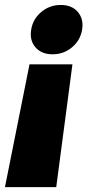

<svg xmlns="http://www.w3.org/2000/svg" viewBox="-40 -561 379 775"><path d="M-20 194.3 79.1 -301.3H252.4L187 194.3ZM172.4 -341.8Q127.9 -341.8 103.3 -369.9Q78.6 -397.9 85.9 -441.4Q92.8 -484.4 126.7 -512.7Q160.6 -541 205.1 -541Q250 -541 274.2 -512.7Q298.3 -484.4 291.5 -441.4Q284.2 -397.9 250.5 -369.9Q216.8 -341.8 172.4 -341.8Z"/></svg>

Font: Inter 24pt Black
Style: Italic
Weight: 900
Italic angle: -9.3988°
Designer: Rasmus Andersson
Foundry: rsms
Version: Version 4.001;git-66647c0bb